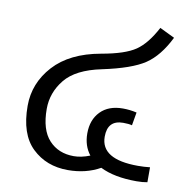

<svg xmlns="http://www.w3.org/2000/svg" viewBox="-77 -748 844 834"><g transform="rotate(10 345.0 -331.0)"><path d="M408 -163Q408 -63 572 -63Q600 -63 625 -66V0Q605 4 577 4Q479 4 417 -27Q355 8 275 8Q180 8 117.5 -52Q55 -112 55 -237Q55 -337 125 -414Q195 -491 330 -515Q433 -533 479 -564.5Q525 -596 564 -670L630 -638Q588 -553 530.5 -514.5Q473 -476 345 -449Q233 -426 186 -368Q139 -310 139 -238Q139 -146 180.5 -101Q222 -56 290 -56Q323 -56 361 -71Q331 -109 331 -164Q331 -224 366.5 -260.5Q402 -297 465 -297Q496 -297 526 -290L516 -232Q502 -236 477 -236Q408 -236 408 -163Z"/></g></svg>

Font: FiraGO Book
Style: Regular
Weight: 350
Designer: bBox Type
Foundry: bBox Type GmbH
Version: Version 1.001;PS 001.001;hotconv 1.0.88;makeotf.lib2.5.64775